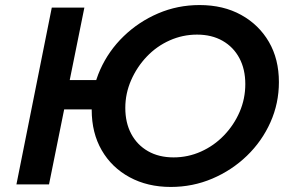

<svg xmlns="http://www.w3.org/2000/svg" viewBox="-20 -730 1149 760"><path d="M45 0 185 -700H314L256 -413H436L415 -297H234L174 0ZM656 10Q564 10 493 -28.5Q422 -67 382.5 -135.5Q343 -204 343 -295Q343 -379 376.5 -454Q410 -529 469.5 -586.5Q529 -644 606 -677Q683 -710 770 -710Q864 -710 934.5 -671Q1005 -632 1044.5 -564Q1084 -496 1084 -405Q1084 -321 1050.5 -246Q1017 -171 957.5 -113.5Q898 -56 820.5 -23Q743 10 656 10ZM667 -107Q724 -107 775.5 -130Q827 -153 866.5 -194Q906 -235 928.5 -287Q951 -339 951 -397Q951 -456 927.5 -500Q904 -544 861 -568.5Q818 -593 760 -593Q703 -593 651.5 -570Q600 -547 561 -506Q522 -465 499 -412.5Q476 -360 476 -303Q476 -244 499.5 -200Q523 -156 566 -131.5Q609 -107 667 -107Z"/></svg>

Font: MOST Montserrat SemiBold
Style: Italic
Weight: 600
Italic angle: -11.3°
Designer: Julieta Ulanovsky
Foundry: Julieta Ulanovsky
Version: Version 8.000;March 11, 2024;FontCreator 15.0.0.2926 64-bit